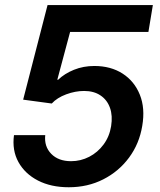

<svg xmlns="http://www.w3.org/2000/svg" viewBox="-20 -748 649 777"><path d="M258.3 9.8Q186.5 9.8 133.8 -17.3Q81.1 -44.4 54.7 -92Q28.3 -139.6 36.6 -201.2H163.1Q158.2 -155.3 187.3 -125.5Q216.3 -95.7 267.6 -95.7Q306.6 -95.7 341.1 -113.5Q375.5 -131.3 399.2 -163.3Q422.9 -195.3 429.7 -237.3Q436.5 -279.8 425 -311.8Q413.6 -343.8 386.7 -361.8Q359.9 -379.9 320.3 -379.9Q284.7 -379.9 247.8 -366.2Q210.9 -352.5 189.5 -329.1L73.7 -344.7L172.4 -727.5H598.6L580.6 -618.7H263.7L211.9 -425.3H215.3Q241.2 -450.2 279.3 -465.6Q317.4 -481 361.8 -481Q428.2 -481 476.1 -450.2Q523.9 -419.4 545.9 -364.7Q567.9 -310.1 555.7 -238.8Q543.9 -166.5 502.4 -110.4Q460.9 -54.2 397.9 -22.2Q335 9.8 258.3 9.8Z"/></svg>

Font: Inter 17pt SemiBold
Style: Italic
Weight: 600
Italic angle: -9.3988°
Version: Version 4.001;git-66647c0bb